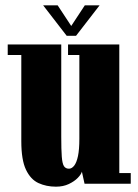

<svg xmlns="http://www.w3.org/2000/svg" viewBox="-20 -690 520 721"><path d="M190 11Q154 11 124.5 -2.5Q95 -16 77.5 -52.8Q60 -89.5 60 -160V-483.5H9V-523H210V-177.5Q210 -128 212 -101.8Q214 -75.5 220.2 -66Q226.5 -56.5 239 -56.5Q249.5 -56.5 258.5 -67.8Q267.5 -79 272.8 -103.8Q278 -128.5 278 -169V-483.5H235.5V-523H428V-40H471V0H297.5L287.5 -45.5Q285 -35.5 272.2 -22.2Q259.5 -9 238.5 1Q217.5 11 190 11ZM230.5 -555.5 142 -670H196.5L247.5 -592.5L298.5 -670H354L265.5 -555.5Z"/></svg>

Font: Imbue Thin 10pt Black
Style: Regular
Weight: 900
Version: Version 1.102